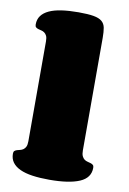

<svg xmlns="http://www.w3.org/2000/svg" viewBox="-99 -981 699 1040"><g transform="rotate(10 250.0 -460.5)"><path d="M399.4 -188Q399.4 -168 404.8 -156.7Q410.2 -145.5 418 -139.9Q425.8 -134.3 435.3 -132.1Q444.8 -129.9 452.6 -127.4Q460.4 -125 465.8 -120.4Q471.2 -115.7 471.2 -105Q471.2 -49.3 413.6 -24.7Q356 0 247.1 0Q194.8 0 154.3 -5.9Q113.8 -11.7 85.9 -24.7Q58.1 -37.6 43.7 -57.4Q29.3 -77.1 29.3 -105Q29.3 -115.7 34.4 -120.4Q39.6 -125 47.6 -127.4Q55.7 -129.9 64.7 -131.8Q73.7 -133.8 81.8 -139.4Q89.8 -145 95 -155.5Q100.1 -166 100.1 -186V-734.9Q100.1 -754.9 95 -765.4Q89.8 -775.9 81.8 -781.5Q73.7 -787.1 64.7 -789.1Q55.7 -791 47.6 -793.5Q39.6 -795.9 34.4 -800.5Q29.3 -805.2 29.3 -815.9Q29.3 -843.8 43.7 -863.5Q58.1 -883.3 85.9 -896.2Q113.8 -909.2 154.3 -915Q194.8 -920.9 247.1 -920.9Q299.8 -920.9 330.1 -915.5Q360.4 -910.2 375.7 -897.2Q391.1 -884.3 395.3 -862.3Q399.4 -840.3 399.4 -807.1Z"/></g></svg>

Font: Corben
Style: Bold
Weight: 700
Designer: vernon adams
Foundry: vernon adams
Version: Version 1.101; ttfautohint (v1.6)